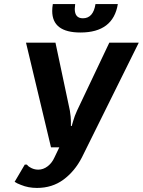

<svg xmlns="http://www.w3.org/2000/svg" viewBox="-20 -910 703 945"><path d="M83 0Q64 -7 52 -15L102 -100H112Q119 -91 127 -87Q146 -75 168 -75Q193 -75 214.5 -91.5Q236 -108 248 -135L272 -185H231L108 -700H253L324 -365Q329 -333 329 -314V-290H333Q337 -306 340 -314Q347 -339 359 -365L518 -700H663L383 -135Q348 -67 292.5 -26Q237 15 162 15Q119 15 83 0ZM237 -856Q237 -872 240 -890H350Q348 -872 348 -866Q348 -820 388 -820Q439 -820 450 -890H560Q537 -750 376 -750Q237 -750 237 -856Z"/></svg>

Font: Scada
Style: Bold Italic
Weight: 700
Italic angle: -10°
Version: Version 4.000